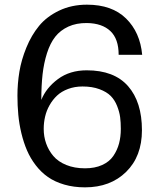

<svg xmlns="http://www.w3.org/2000/svg" viewBox="-20 -785 679 817"><path d="M584 -231Q584 -119.6 516.8 -53.7Q449.7 12.2 341.8 12.2Q293.9 12.2 253.7 0.5Q213.4 -11.2 184.1 -31.7Q154.8 -52.2 132.1 -81.8Q109.4 -111.3 95 -144.8Q80.6 -178.2 71 -218Q61.5 -257.8 57.9 -296.6Q54.2 -335.4 54.2 -377.9Q54.2 -429.2 62.5 -479.7Q70.8 -530.3 92.3 -582.8Q113.8 -635.3 146.2 -674.8Q178.7 -714.4 231.4 -739.7Q284.2 -765.1 350.1 -765.1Q456.5 -765.1 516.4 -706.3Q576.2 -647.5 585 -551.8H484.9Q484.9 -619.6 449.7 -652.8Q414.6 -686 350.1 -687Q305.2 -687.5 271 -671.9Q236.8 -656.2 215.1 -628.7Q193.4 -601.1 179.9 -558.6Q166.5 -516.1 161.1 -468.3Q155.8 -420.4 155.8 -359.9Q176.3 -411.1 226.6 -448.5Q276.9 -485.8 349.1 -485.8Q465.8 -485.8 524.9 -418.5Q584 -351.1 584 -231ZM341.8 -68.8Q383.8 -68.8 414.6 -82.8Q445.3 -96.7 462.2 -121.3Q479 -146 486.6 -174.6Q494.1 -203.1 494.1 -236.8Q494.1 -264.2 491.2 -286.4Q488.3 -308.6 478.3 -334Q468.3 -359.4 451.2 -376.7Q434.1 -394 403.3 -405.5Q372.6 -417 331.1 -417Q297.9 -417 269.8 -406.5Q241.7 -396 222.9 -378.4Q204.1 -360.8 190.9 -337.4Q177.7 -314 171.9 -288.6Q166 -263.2 166 -236.8Q166 -203.6 176.3 -174.6Q186.5 -145.5 206.8 -121.3Q227.1 -97.2 262 -83Q296.9 -68.8 341.8 -68.8Z"/></svg>

Font: Standard
Style: Regular
Weight: 400
Designer: Bryce Wilner
Version: Version 2.000;PS 2.0;hotconv 16.6.51;makeotf.lib2.5.65220 DE